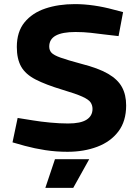

<svg xmlns="http://www.w3.org/2000/svg" viewBox="-20 -730 679 936"><path d="M309 10Q253 10 201 2Q149 -6 101 -19L41 -36L66 -155L141 -143Q177 -137 224 -132.5Q271 -128 312 -128Q373 -128 402 -146.5Q431 -165 431 -199Q431 -217 421.5 -231Q412 -245 381 -259Q350 -273 286 -292Q203 -317 153.5 -342.5Q104 -368 83 -405.5Q62 -443 62 -501Q62 -575 99.5 -621Q137 -667 201 -688.5Q265 -710 345 -710Q390 -710 438.5 -703Q487 -696 534 -683L580 -671L558 -554L489 -562Q459 -566 423 -570Q387 -574 348 -574Q284 -574 252 -556.5Q220 -539 220 -503Q220 -485 231 -473Q242 -461 275.5 -449Q309 -437 376 -419Q459 -398 506.5 -370.5Q554 -343 574.5 -305.5Q595 -268 595 -216Q595 -139 557 -89Q519 -39 454 -14.5Q389 10 309 10ZM201 186 248 46H415L337 186Z"/></svg>

Font: REM SemiBold
Style: Regular
Weight: 600
Designer: Octavio Pardo
Foundry: Ashler Design
Version: Version 1.005;gftools[0.9.28]